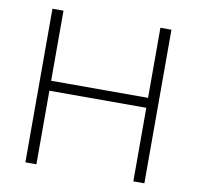

<svg xmlns="http://www.w3.org/2000/svg" viewBox="-79 -792 895 874"><g transform="rotate(10 368.5 -355.0)"><path d="M644 -710V0H593V-340H145V0H94V-710H145V-386H593V-710Z"/></g></svg>

Font: Oxford Sans
Style: Regular
Weight: 300
Designer: Matt McInerney, Pablo Impallari, Rodrigo Fuenzalida
Foundry: Matt McInerney, Pablo Impallari, Rodrigo Fuenzalida
Version: Version 3.000g; ttfautohint (v1.5) -l 8 -r 28 -G 28 -x 14 -D